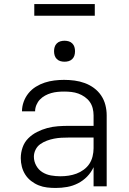

<svg xmlns="http://www.w3.org/2000/svg" viewBox="-20 -924 640 952"><path d="M256 8Q235 8 213.5 5.5Q192 3 172 -5Q152 -13 134.5 -26.5Q117 -40 105.5 -58Q94 -76 88.5 -97Q83 -118 83 -140Q83 -167 92 -193Q101 -219 120 -238Q139 -257 163.5 -269.5Q188 -282 214 -289Q240 -296 267 -298Q294 -300 321 -300H444V-352Q444 -370 439.5 -387.5Q435 -405 425 -419Q415 -433 400 -443.5Q385 -454 368.5 -460Q352 -466 334 -468Q316 -470 298 -470Q282 -470 266 -468.5Q250 -467 234 -462.5Q218 -458 203.5 -450Q189 -442 178 -430.5Q167 -419 160.5 -403.5Q154 -388 154 -372H89Q89 -372 89 -372Q89 -372 89 -372Q89 -396 97.5 -419.5Q106 -443 121.5 -462Q137 -481 158 -494Q179 -507 202 -514.5Q225 -522 249.5 -525Q274 -528 298 -528Q324 -528 350 -524.5Q376 -521 400.5 -512Q425 -503 446 -487.5Q467 -472 481.5 -450.5Q496 -429 502.5 -403.5Q509 -378 509 -352V0H444V-95Q432 -69 412 -48.5Q392 -28 366.5 -15Q341 -2 313 3Q285 8 256 8ZM279 -50Q300 -50 320 -53Q340 -56 359 -63Q378 -70 395 -82.5Q412 -95 423 -111.5Q434 -128 439 -148.5Q444 -169 444 -189V-242H321Q302 -242 284 -241Q266 -240 248 -236.5Q230 -233 212.5 -226.5Q195 -220 180 -209.5Q165 -199 156.5 -182Q148 -165 148 -147Q148 -124 159.5 -103Q171 -82 190.5 -70Q210 -58 233 -54Q256 -50 279 -50ZM300 -618Q289 -618 279 -621Q269 -624 261.5 -631.5Q254 -639 251 -649Q248 -659 248 -670Q248 -681 251 -691Q254 -701 261.5 -708.5Q269 -716 279 -719Q289 -722 300 -722Q311 -722 321 -719Q331 -716 338.5 -708.5Q346 -701 349 -691Q352 -681 352 -670Q352 -659 349 -649Q346 -639 338.5 -631.5Q331 -624 321 -621Q311 -618 300 -618ZM150 -846V-904H450V-846Z"/></svg>

Font: Iosevka Custom Light Extended
Style: Regular
Weight: 300
Width: 7
Monospace: yes
Designer: Belleve Invis
Foundry: Belleve Invis
Version: Version 11.2.4; ttfautohint (v1.8.4)